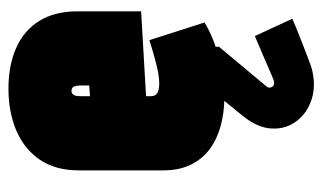

<svg xmlns="http://www.w3.org/2000/svg" viewBox="-178 -374 781 466"><g transform="rotate(-90 213.0 -140.5)"><path d="M333 -9H213V-1L165 58Q136 94 134.5 128.5Q133 163 153 189Q173 215 207.5 225.5Q242 236 284 224Q293 221 308.5 215Q324 209 342 202Q360 195 376 188.5Q392 182 401 178L359 87Q359 87 345 93Q331 99 311 107.5Q291 116 274 123.5Q257 131 251 133Q244 135 239.5 132.5Q235 130 234 124.5Q233 119 237 115L333 0ZM213 -166V-177L419 -189V-343Q419 -399 395.5 -436.5Q372 -474 329.5 -492.5Q287 -511 231 -511Q175 -511 130 -492Q85 -473 59 -435Q33 -397 33 -340V-135Q33 -97 46.5 -69Q60 -41 84 -23Q108 -5 140.5 4Q173 13 210 13Q259 13 307 0Q355 -13 392 -35L349 -169Q328 -162 296 -153.5Q264 -145 244 -145Q235 -145 229 -146.5Q223 -148 219.5 -150.5Q216 -153 214.5 -157Q213 -161 213 -166ZM239 -333V-315L213 -313V-334Q213 -342 214 -347Q215 -352 218 -355Q221 -358 226 -358Q231 -358 234 -355Q237 -352 238 -346.5Q239 -341 239 -333Z"/></g></svg>

Font: Advent Pro Black
Style: Regular
Weight: 900
Version: Version 3.000